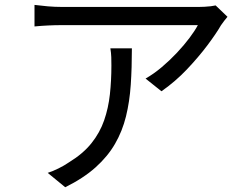

<svg xmlns="http://www.w3.org/2000/svg" viewBox="-20 -746 1040 803"><path d="M931.4 -675.8Q925.5 -669 917.6 -658.8Q909.7 -648.5 904.1 -640.2Q884.6 -606.1 847.3 -556.4Q810 -506.8 761.3 -455.4Q712.5 -404.1 655.3 -364.3L588.8 -417.4Q623.5 -437.2 657.2 -465.7Q690.8 -494.2 720.4 -525.8Q750 -557.3 772.6 -587.5Q795.2 -617.6 807.5 -640.9Q792.5 -640.9 757 -640.9Q721.4 -640.9 672.9 -640.9Q624.4 -640.9 569.2 -640.9Q514.1 -640.9 459.8 -640.9Q405.6 -640.9 358.9 -640.9Q312.2 -640.9 280.1 -640.9Q248 -640.9 237.9 -640.9Q209.8 -640.9 181.6 -639.5Q153.5 -638.2 124.3 -635.4V-725.5Q150.4 -722.1 180.1 -719.5Q209.8 -717 237.9 -717Q248 -717 281 -717Q314 -717 361.7 -717Q409.3 -717 464.9 -717Q520.5 -717 576.2 -717Q631.9 -717 681 -717Q730 -717 764.7 -717Q799.3 -717 812.4 -717Q822.1 -717 835.4 -717.7Q848.7 -718.4 861.8 -719.9Q874.8 -721.5 881.8 -723.3ZM531.6 -544Q531.6 -463.1 526.9 -392Q522.1 -321 506.9 -259.1Q491.6 -197.2 461.1 -144.5Q430.6 -91.7 379.9 -46.2Q329.2 -0.7 252.8 37.1L179.5 -23Q200 -29.6 224.2 -41.4Q248.4 -53.3 269.1 -67.5Q327.5 -103.2 362.6 -147.2Q397.6 -191.1 415.5 -242.5Q433.3 -293.8 439.6 -351.5Q445.9 -409.3 445.9 -471.5Q445.9 -489.6 445.4 -507Q444.8 -524.4 441.6 -544Z"/></svg>

Font: Noto Sans JP
Style: Regular
Weight: 100
Designer: Ryoko NISHIZUKA 西塚涼子 (kana, bopomofo & ideographs); Paul D. Hunt (Latin, Greek & Cyrillic); Sandoll Communications 산돌커뮤니
Foundry: Adobe
Version: Version 2.004;hotconv 1.0.118;makeotfexe 2.5.65603